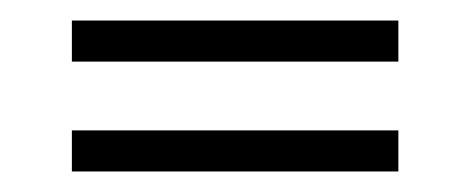

<svg xmlns="http://www.w3.org/2000/svg" viewBox="-20 -385 458 187"><path d="M50 -325V-365H368V-325ZM50 -218V-258H368V-218Z"/></svg>

Font: Stick No Bills ExtraLight
Style: Regular
Weight: 200
Designer: Kosala Senevirathne, Siva Puranthara, Lasantha Premarathna, Tharique Azeez
Foundry: mooniak
Version: Version 2.000